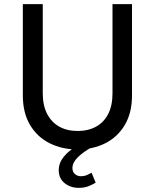

<svg xmlns="http://www.w3.org/2000/svg" viewBox="-20 -710 746 925"><path d="M90 -250V-690H186V-260Q186 -202 207 -161.5Q228 -121 265.5 -100Q303 -79 354 -79Q405 -79 443 -100Q481 -121 501.5 -161.5Q522 -202 522 -260V-690H616V-250Q616 -167 581.5 -108.5Q547 -50 487.5 -20Q428 10 353 10Q279 10 219 -20Q159 -50 124.5 -108.5Q90 -167 90 -250ZM263 110Q263 75 287 45.5Q311 16 341 0H421Q381 22 355 47.5Q329 73 329 100Q329 118 341 128.5Q353 139 369 139Q386 139 398.5 133.5Q411 128 421 122L441 170Q423 181 404 188Q385 195 359 195Q319 195 291 172Q263 149 263 110Z"/></svg>

Font: Radio Canada
Style: Regular
Weight: 400
Designer: Charles Daoud, Etienne Aubert Bonn, Alexandre Saumier Demers, Jacques Le Bailly
Foundry: Radio-Canada
Version: Version 2.104;gftools[0.9.28.dev5+ged2979d]